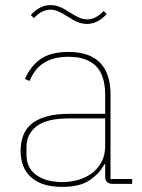

<svg xmlns="http://www.w3.org/2000/svg" viewBox="-20 -722 559 754"><path d="M422 0Q393 0 393 -29V-77H390Q371 -41 332.5 -14.5Q294 12 224 12Q146 12 103.5 -24.5Q61 -61 61 -130Q61 -161 70.5 -188Q80 -215 102 -234Q124 -253 160.5 -264Q197 -275 251 -275H393V-349Q393 -427 356.5 -463Q320 -499 249 -499Q192 -499 154.5 -476.5Q117 -454 96 -404L78 -412Q99 -461 138.5 -489.5Q178 -518 249 -518Q332 -518 373 -475.5Q414 -433 414 -352V-19H499V0ZM224 -7Q258 -7 288.5 -16Q319 -25 342 -42.5Q365 -60 379 -86.5Q393 -113 393 -148V-257H252Q163 -257 123.5 -226Q84 -195 84 -145V-115Q84 -62 123 -34.5Q162 -7 224 -7ZM321 -628Q304 -628 287 -634.5Q270 -641 244 -658Q222 -672 207 -678Q192 -684 178 -684Q144 -684 113 -651L101 -663Q136 -702 179 -702Q196 -702 213 -695.5Q230 -689 256 -672Q278 -658 293 -652Q308 -646 322 -646Q340 -646 355.5 -654Q371 -662 387 -679L399 -667Q364 -628 321 -628Z"/></svg>

Font: IBM Plex Sans Arabic Thin
Style: Regular
Weight: 100
Designer: Mike Abbink, Paul van der Laan, Pieter van Rosmalen, Wael Morcos, Khajak Apelian
Foundry: Bold Monday
Version: Version 1.101